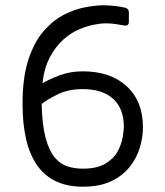

<svg xmlns="http://www.w3.org/2000/svg" viewBox="-20 -696 623 724"><path d="M292 8Q65 8 65 -305Q65 -405 87.5 -472.5Q110 -540 146 -580.5Q182 -621 223 -641.5Q264 -662 303 -669Q342 -676 369 -676Q392 -676 413 -673.5Q434 -671 452 -667Q466 -663 466 -649V-614Q466 -597 448 -600Q432 -603 414.5 -605.5Q397 -608 377 -608Q361 -608 334.5 -603Q308 -598 277.5 -585Q247 -572 218.5 -546.5Q190 -521 168.5 -481Q147 -441 140 -382Q163 -396 203.5 -411.5Q244 -427 292 -427Q397 -427 458 -370.5Q519 -314 519 -217Q519 -178 507 -138.5Q495 -99 468 -65.5Q441 -32 398 -12Q355 8 292 8ZM292 -360Q237 -360 197 -340Q157 -320 137 -304Q139 -226 151.5 -178Q164 -130 185 -104Q206 -78 233 -69Q260 -60 292 -60Q346 -60 377.5 -79Q409 -98 423.5 -125Q438 -152 442.5 -178Q447 -204 447 -218Q447 -286 407 -323Q367 -360 292 -360Z"/></svg>

Font: Pitagon Sans
Style: Regular
Weight: 400
Designer: Travis Tran
Foundry: Pitagon
Version: Version 1.001; ttfautohint (v1.8.4.7-5d5b);gftools[0.9.26]